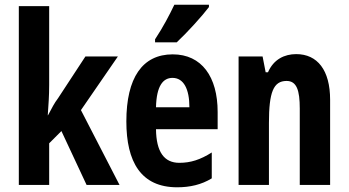

<svg xmlns="http://www.w3.org/2000/svg" viewBox="-20 -786 1482 816"><path d="M189 -426V-760H60V0H189V-177L241 -229L348 0H488L324 -318L481 -546H343L227 -369C209 -345 203 -331 184 -296H183C186 -343 189 -375 189 -426Z M868 -756V-766H721C700 -722 674 -672 639 -619V-606H731C777 -649 841 -720 868 -756ZM714 -555C585 -555 517 -455 517 -270C517 -98 579 10 733 10C787 10 836 -1 880 -28V-138C831 -107 790 -94 742 -94C678 -94 644 -140 643 -237H905V-310C905 -460 837 -555 714 -555ZM713 -455C761 -455 785 -407 785 -330H643C645 -421 673 -455 713 -455Z M1239 -556C1189 -556 1143 -534 1119 -479H1109L1096 -546H994V0H1123V-264C1123 -394 1142 -442 1198 -442C1241 -442 1254 -402 1254 -325V0H1383V-362C1383 -488 1329 -556 1239 -556Z"/></svg>

Font: Noto Sans Gurmukhi UI ExtraCondensed
Style: Bold
Weight: 700
Width: 2
Designer: Jelle Bosma - Monotype Design Team
Foundry: Monotype Imaging Inc.
Version: Version 2.004